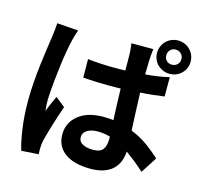

<svg xmlns="http://www.w3.org/2000/svg" viewBox="-122 -955 1199 1143"><g transform="rotate(15 478.0 -384.0)"><path d="M247 -725Q238 -703 229 -667Q220 -631 212.5 -588Q205 -545 199 -498Q193 -451 188.5 -408Q184 -365 181.5 -329.5Q179 -294 179 -273Q179 -259 180 -243Q181 -227 183 -212Q192 -238 203 -262Q214 -286 225 -310L284 -263Q274 -234 263.5 -202Q253 -170 244 -140Q235 -110 227.5 -83.5Q220 -57 215 -37Q213 -27 211.5 -14Q210 -1 210 7Q210 15 210 25.5Q210 36 211 47L105 54Q90 5 78.5 -73Q67 -151 67 -248Q67 -302 71.5 -360Q76 -418 82.5 -471.5Q89 -525 95.5 -570Q102 -615 106 -642Q109 -662 112 -687.5Q115 -713 116 -735ZM593 -164Q554 -175 517 -175Q477 -175 451.5 -159.5Q426 -144 426 -118Q426 -89 451.5 -75.5Q477 -62 515 -62Q559 -62 576 -84Q593 -106 593 -148ZM846 -479Q812 -474 774.5 -470Q737 -466 699 -464Q701 -395 704 -337.5Q707 -280 709 -232Q769 -208 814 -174.5Q859 -141 893 -110L829 -10Q799 -38 770 -61Q741 -84 713 -104Q711 -70 699.5 -41.5Q688 -13 666 7.5Q644 28 610 39.5Q576 51 528 51Q430 51 373 11Q316 -29 316 -104Q316 -177 372.5 -222.5Q429 -268 527 -268Q543 -268 558.5 -267Q574 -266 588 -264Q586 -308 584 -357Q582 -406 581 -457Q564 -457 547.5 -456.5Q531 -456 514 -456Q432 -456 349 -462L348 -576Q429 -567 514 -567Q531 -567 547 -567Q563 -567 580 -568Q580 -603 579.5 -630Q579 -657 579 -672Q579 -683 577 -701.5Q575 -720 573 -734H708Q703 -695 701.5 -655.5Q700 -616 700 -576Q738 -579 775 -584.5Q812 -590 846 -598ZM838 -673Q858 -673 871.5 -686Q885 -699 885 -719Q885 -739 871.5 -752.5Q858 -766 838 -766Q818 -766 805 -752.5Q792 -739 792 -719Q792 -699 805 -686Q818 -673 838 -673ZM838 -822Q860 -822 879 -814Q898 -806 912 -792Q926 -778 934 -759Q942 -740 942 -719Q942 -676 912 -646.5Q882 -617 838 -617Q817 -617 798 -625Q779 -633 765 -646.5Q751 -660 743 -679Q735 -698 735 -719Q735 -740 743 -759Q751 -778 765 -792Q779 -806 798 -814Q817 -822 838 -822Z"/></g></svg>

Font: Kinto Sans
Style: Bold
Weight: 700
Designer: Authors: Ryoko NISHIZUKA  (kana & ideographs); Paul D. Hunt (Latin, Greek & Cyrillic); Wenlong ZHANG  (bopomofo); Sandol
Foundry: Adobe Systems Incorporated, ookami Inc.
Version: Version 0.001